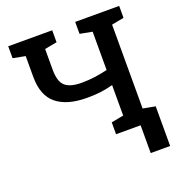

<svg xmlns="http://www.w3.org/2000/svg" viewBox="-155 -839 1062 1142"><g transform="rotate(-20 376.5 -267.5)"><path d="M448.2 0V-75.2L525.9 -89.8V-282.7Q486.3 -272 448.2 -267.1Q410.2 -262.2 361.3 -262.2Q235.8 -262.2 168.9 -316.4Q102.1 -370.6 102.1 -488.3V-620.6L24.4 -635.3V-710.9H302.7V-635.3L225.1 -620.6V-488.3Q225.1 -414.1 257.3 -385.7Q289.6 -357.4 361.3 -357.4Q402.8 -357.4 444.1 -362.8Q485.4 -368.2 525.9 -378.4V-620.6L448.2 -635.3V-710.9H726.6V-635.3L648.9 -620.6V-89.8L726.6 -75.2V0ZM603.5 175.8V-67.9H726.6V175.8Z"/></g></svg>

Font: Roboto Slab Medium
Style: Regular
Weight: 500
Designer: Google
Version: Version 2.001; ttfautohint (v1.8.3)